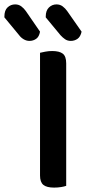

<svg xmlns="http://www.w3.org/2000/svg" viewBox="-102 -847 401 873"><path d="M80 -395H199V-2Q191 1 176 3.5Q161 6 144 6Q110 6 95 -6.5Q80 -19 80 -49ZM199 -262H80V-607Q88 -609 103.5 -612Q119 -615 135 -615Q168 -615 183.5 -603Q199 -591 199 -559ZM-15 -687 -82 -768V-772Q-82 -800 -67.5 -813.5Q-53 -827 -33 -827Q-17 -827 -5 -818Q7 -809 16 -796L80 -703Q76 -680 62.5 -670.5Q49 -661 32 -661Q18 -661 5.5 -668.5Q-7 -676 -15 -687ZM173 -687 106 -768V-772Q106 -799 120.5 -813Q135 -827 155 -827Q171 -827 183 -818Q195 -809 204 -796L269 -703Q264 -680 250.5 -670.5Q237 -661 220 -661Q205 -661 194 -668.5Q183 -676 173 -687Z"/></svg>

Font: BalooTamma2SemiBold
Style: Regular
Weight: 600
Designer: Divya Kowshik, Shuchita Grover and Ek Type
Foundry: Ek Type
Version: Version 1.700